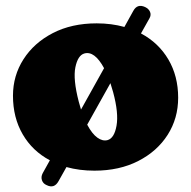

<svg xmlns="http://www.w3.org/2000/svg" viewBox="-20 -578 664 666"><path d="M141.5 64Q129.5 59 125.5 47.2Q121.5 35.5 128 23L153 -22Q92.5 -54 58.8 -112Q25 -170 25 -246Q25 -315.5 61.5 -372.5Q98 -429.5 163.2 -463.2Q228.5 -497 315.5 -497Q366.5 -497 411.5 -484.5L442.5 -540.5Q456.5 -566 483.5 -553.5Q496 -547.5 500.5 -536.8Q505 -526 498.5 -514.5L469 -462Q530 -429.5 564 -371.8Q598 -314 598 -239Q598 -167.5 561.5 -110.2Q525 -53 459.5 -19.5Q394 14 307.5 14Q255.5 14 210.5 1.5L183 50.5Q168 77.5 141.5 64ZM253 -226Q257 -211.5 261 -198L341 -341.5Q308 -402.5 272.5 -392.5Q250 -386 241.5 -344.8Q233 -303.5 253 -226ZM353 -92Q376.5 -98.5 384.2 -142Q392 -185.5 372.5 -258Q368 -274.5 363 -289.5L282.5 -145.5Q299.5 -113.5 317.8 -100.5Q336 -87.5 353 -92Z"/></svg>

Font: Fraunces 9pt S100 Black
Style: Regular
Weight: 900
Version: Version 1.000; ttfautohint (v1.8.3)